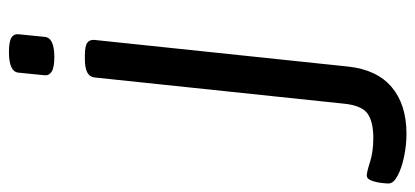

<svg xmlns="http://www.w3.org/2000/svg" viewBox="-386 -464 951 440"><g transform="rotate(-90 90.0 -243.5)"><path d="M4 212Q-22 212 -48.5 206.5Q-75 201 -92.5 191.5Q-110 182 -110 171Q-110 165 -108.5 153Q-107 141 -103 131Q-99 121 -92 121Q-84 121 -60.5 128.5Q-37 136 -6 136Q32 136 50.5 122.5Q69 109 73 68L133 -503Q135 -525 175 -525H183Q205 -525 212.5 -519.5Q220 -514 219 -503L158 78Q151 144 111 178Q71 212 4 212ZM180 -595Q156 -595 146.5 -601Q137 -607 138 -617L144 -677Q146 -699 191 -699Q215 -699 224 -693.5Q233 -688 232 -677L226 -617Q224 -595 180 -595Z"/></g></svg>

Font: Asap Expanded Expanded Regular
Style: Italic
Weight: 400
Width: 7
Italic angle: -6°
Designer: Pablo Cosgaya
Foundry: Omnibus-Type
Version: Version 3.001; ttfautohint (v1.8.4.7-5d5b)